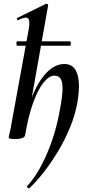

<svg xmlns="http://www.w3.org/2000/svg" viewBox="-20 -746 467 1041"><path d="M139 275Q137 277 130.5 272Q124 267 127 263Q158 230 185 185Q212 140 235 86.5Q258 33 275.5 -26Q293 -85 304 -147Q318 -219 319 -260Q320 -301 309 -318.5Q298 -336 275 -336Q247 -336 217 -299.5Q187 -263 160.5 -191Q134 -119 116 -12L98 -13Q118 -132 152.5 -218.5Q187 -305 232.5 -352Q278 -399 329 -399Q364 -399 383.5 -375Q403 -351 407 -303.5Q411 -256 399 -187Q387 -122 360.5 -57Q334 8 297.5 69.5Q261 131 220.5 183.5Q180 236 139 275ZM60 8Q41 8 34 5.5Q27 3 27 0Q27 -4 32.5 -26Q38 -48 42 -74L136 -589Q144 -637 131.5 -647Q119 -657 78 -637Q74 -636 72 -642Q70 -648 74 -649L229 -725Q234 -727 238 -723Q242 -719 241 -717L116 -12Q111 8 60 8ZM73 -498Q69 -498 69 -510Q69 -522 73 -522H359Q364 -522 364 -510Q364 -498 359 -498Z"/></svg>

Font: Cormorant
Style: Bold Italic
Weight: 700
Italic angle: -10°
Designer: Christian Thalmann (Catharsis Fonts)
Foundry: Catharsis Fonts
Version: Version 4.000